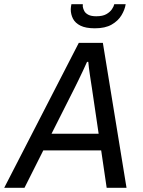

<svg xmlns="http://www.w3.org/2000/svg" viewBox="-55 -889 675 909"><path d="M-35 0 318 -686H432L544 0H450L424 -177H150L61 0ZM189 -256H412L380 -473Q378 -486 375.5 -502Q373 -518 370.5 -535Q368 -552 366 -567.5Q364 -583 363 -596H357Q349 -578 338 -554.5Q327 -531 316 -508.5Q305 -486 298 -472ZM394 -755Q351 -755 326 -767.5Q301 -780 290.5 -800.5Q280 -821 280 -845Q280 -851 281 -857Q282 -863 283 -869H337Q337 -867 337 -863Q337 -859 337 -857Q339 -846 344.5 -836Q350 -826 363.5 -819Q377 -812 401 -812Q431 -812 448.5 -822Q466 -832 475 -845.5Q484 -859 486 -869H540Q536 -843 520 -816.5Q504 -790 473.5 -772.5Q443 -755 394 -755Z"/></svg>

Font: Archivo SemiCondensed
Style: Italic
Weight: 400
Width: 4
Italic angle: -10°
Designer: Hector Gatti
Foundry: Omnibus-Type
Version: Version 2.001